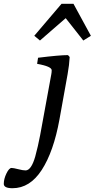

<svg xmlns="http://www.w3.org/2000/svg" viewBox="-153 -775 500 1014"><path d="M327 -586 287 -561 194 -679 58 -561 28 -586 172 -755H235ZM70 -121 118 -383Q120 -393 120 -404Q120 -424 43 -438L48 -470Q161 -484 206 -484L215 -474Q213 -433 204 -383L161 -144Q130 26 67.5 122.5Q5 219 -87 219Q-133 219 -133 196Q-133 170 -119 141Q-105 112 -92 112Q-82 112 -57 118.5Q-32 125 -18 125Q12 125 33 52Q48 -3 59 -61Q70 -119 70 -121Z"/></svg>

Font: Poly
Style: Italic
Weight: 400
Italic angle: -10°
Designer: Nicolas Silva
Foundry: Jose Nicolas Silva Schwarzenberg
Version: Version 1.003